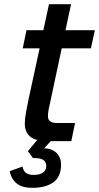

<svg xmlns="http://www.w3.org/2000/svg" viewBox="-20 -677 475 921"><path d="M213 0Q151 0 125 -21.5Q99 -43 99 -85Q99 -108 105 -139.5Q111 -171 117 -201L170 -445H89L107 -532H188L215 -657H321L294 -532H435L416 -445H276L222 -192Q217 -172 213.5 -152.5Q210 -133 210 -119Q210 -87 253 -87H340L322 0ZM135 224Q85 224 59 202Q33 180 27 144L88 122Q92 143 104.5 152.5Q117 162 142 162Q170 162 186 151Q202 140 202 118Q202 102 189.5 91.5Q177 81 138 81L114 48L162 -10H233L192 34Q231 36 252 57.5Q273 79 273 112Q273 171 236 197.5Q199 224 135 224Z"/></svg>

Font: Geist Medium
Style: Italic
Weight: 500
Italic angle: -12°
Designer: Basement.studio, Andrés Briganti, Mateo Zaragoza
Foundry: Basement.studio, Vercel, Andrés Briganti, Guido Ferreyra, Mateo Zaragoza
Version: Version 1.500; ttfautohint (v1.8.4.7-5d5b)